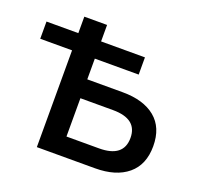

<svg xmlns="http://www.w3.org/2000/svg" viewBox="-143 -840 1009 975"><g transform="rotate(20 361.5 -352.5)"><path d="M152 0V-523H-20V-616H152V-705H275V-616H512V-523H275V-411H466Q579 -411 642.5 -359Q706 -307 706 -206Q706 -106 642.5 -53Q579 0 466 0ZM275 -102H451Q583 -102 583 -206Q583 -309 451 -309H275Z"/></g></svg>

Font: Nunito Sans
Style: Bold
Weight: 700
Designer: Vernon Adams
Foundry: Vernon Adams
Version: Version 3.101; ttfautohint (v1.8.4.7-5d5b);gftools[0.9.27]